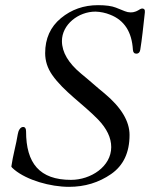

<svg xmlns="http://www.w3.org/2000/svg" viewBox="-20 -724 582 744"><path d="M350 -679C370 -678.3 389 -674.3 407 -667C461.7 -645.7 491 -600.3 495 -531C495.7 -521 500.2 -516 508.5 -516C516.8 -516 521.8 -521 523.5 -531C529.9 -569.2 535.9 -626.7 540.5 -668.5C541.6 -678.5 544.2 -689.8 532 -691C528.7 -691 525.7 -690.2 523 -688.5C512.7 -682.1 503.2 -676 486 -676C478.7 -676 471.3 -677.5 464 -680.5C456.7 -683.5 445 -688.2 429 -694.5C413 -700.8 390 -704 360 -704C304.7 -704 256.7 -687.2 216 -653.5C175.3 -619.8 155 -574.7 155 -518C155 -488 164 -460 182 -434C226.1 -370.2 302.5 -320.4 360 -261C394 -225.7 411 -190 411 -154C411 -78.7 332.1 -27 255 -27C133.3 -27 81 -91.5 81 -215C81 -226.3 77.2 -232 69.5 -232C58.1 -232 50.9 -217 49 -204.5C43.2 -166.5 29.7 -120.5 24 -79C24 -77 27.8 -72.8 35.5 -66.5C84.8 -25.7 175 0 247.5 0C308.5 0 362.8 -16.5 410.5 -49.5C458.2 -82.5 482 -133 482 -201C482 -254.3 449.7 -308 385 -362C352.6 -388.2 325.9 -413 295 -438C245 -479.3 220 -521.7 220 -565C220 -628.9 283.6 -679 350 -679Z"/></svg>

Font: fbb
Style: Italic
Weight: 400
Italic angle: -12°
Designer: David J. Perry, Michael Sharpe
Version: Version 0.991